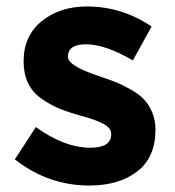

<svg xmlns="http://www.w3.org/2000/svg" viewBox="-20 -564 542 594"><path d="M256 10Q129 10 26 -71L91 -171Q179 -107 260 -107Q324 -107 324 -149Q324 -154 322.5 -159Q321 -164 317 -168Q313 -172 308.5 -175.5Q304 -179 296.5 -182.5Q289 -186 283.5 -188.5Q278 -191 268 -194.5Q258 -198 251 -200Q244 -202 232 -205.5Q220 -209 213 -211Q179 -221 155.5 -231.5Q132 -242 106 -260.5Q80 -279 66.5 -307.5Q53 -336 53 -374Q53 -453 109 -498.5Q165 -544 249 -544Q357 -544 449 -482L391 -377Q306 -427 246 -427Q190 -427 190 -388Q190 -361 282 -330Q293 -326 299 -324Q326 -315 345 -307Q364 -299 388 -285Q412 -271 426.5 -255.5Q441 -240 451 -216Q461 -192 461 -163Q461 -77 404.5 -33.5Q348 10 256 10Z"/></svg>

Font: Quicksand
Style: Bold
Weight: 700
Version: Version 3.000